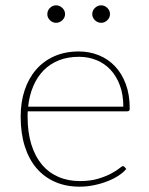

<svg xmlns="http://www.w3.org/2000/svg" viewBox="-20 -694 558 720"><path d="M442.5 -294Q442.5 -338.5 429.8 -373.2Q417 -408 394.8 -432Q372.5 -456 342 -468.5Q311.5 -481 276 -481Q234 -481 200.8 -467.8Q167.5 -454.5 143.5 -430Q119.5 -405.5 104.8 -371Q90 -336.5 85.5 -294ZM453.5 -60.5Q443.5 -48 425.5 -36Q407.5 -24 384.2 -14.8Q361 -5.5 333.8 0.2Q306.5 6 278 6Q227.5 6 186.8 -11.8Q146 -29.5 117.2 -63Q88.5 -96.5 73 -145.2Q57.5 -194 57.5 -256.5Q57.5 -310.5 72.2 -355.2Q87 -400 115 -432.5Q143 -465 183.5 -483Q224 -501 275.5 -501Q315.5 -501 350.2 -487Q385 -473 411 -445.8Q437 -418.5 451.8 -378.5Q466.5 -338.5 466.5 -287Q466.5 -276.5 457.5 -276.5H84Q83.5 -271.5 83.5 -266.8Q83.5 -262 83.5 -256.5Q83.5 -197.5 97.5 -152.5Q111.5 -107.5 137 -77Q162.5 -46.5 198.8 -30.8Q235 -15 279.5 -15Q319 -15 348 -23.8Q377 -32.5 396.5 -43Q416 -53.5 426.8 -62.2Q437.5 -71 440.5 -71Q444.5 -71 447 -68ZM224 -641Q224 -628 213.8 -618.2Q203.5 -608.5 190.5 -608.5Q177 -608.5 167.2 -618.2Q157.5 -628 157.5 -641Q157.5 -654.5 167.2 -664.2Q177 -674 190.5 -674Q203.5 -674 213.8 -664.2Q224 -654.5 224 -641ZM392.5 -641Q392.5 -628 382.5 -618.2Q372.5 -608.5 359.5 -608.5Q346 -608.5 336 -618.2Q326 -628 326 -641Q326 -654.5 336 -664.2Q346 -674 359.5 -674Q372.5 -674 382.5 -664.2Q392.5 -654.5 392.5 -641Z"/></svg>

Font: Lato ExtraLight
Style: Regular
Weight: 275
Designer: Lukasz Dziedzic with Adam Twardoch and Botio Nikoltchev
Foundry: tyPoland Lukasz Dziedzic
Version: Version 2.015; 2015-08-06; http://www.latofonts.com/